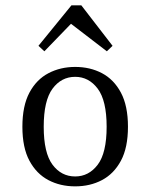

<svg xmlns="http://www.w3.org/2000/svg" viewBox="-20 -672 550 704"><path d="M255.6 11.3Q200.8 11.3 157.3 -11.7Q113.7 -34.7 87.9 -82.7Q62.1 -130.6 62.1 -207.3Q62.1 -283.9 87.9 -332.3Q113.7 -380.6 157.7 -403.6Q201.6 -426.6 255.6 -426.6Q310.5 -426.6 354 -403.6Q397.6 -380.6 423.4 -332.3Q449.2 -283.9 449.2 -207.3Q449.2 -130.6 423.4 -82.7Q397.6 -34.7 354 -11.7Q310.5 11.3 255.6 11.3ZM255.6 -25Q305.6 -25 338.3 -68.1Q371 -111.3 371 -207.3Q371 -303.2 338.3 -346.8Q305.6 -390.3 255.6 -390.3Q204.8 -390.3 172.6 -346.8Q140.3 -303.2 140.3 -207.3Q140.3 -111.3 172.6 -68.1Q204.8 -25 255.6 -25ZM142.7 -483.9 121 -504 241.9 -652.4H278.2L392.7 -504L371.8 -483.9L222.6 -598.4L262.1 -607.3Z"/></svg>

Font: Playfair 9pt Light
Style: Regular
Weight: 300
Designer: Claus Eggers Sørensen
Foundry: Claus Eggers Sørensen
Version: Version 2.001;gftools[0.9.30]